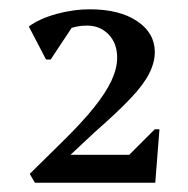

<svg xmlns="http://www.w3.org/2000/svg" viewBox="-20 -797 405 413"><path d="M55 -404 44 -423 113 -491Q156 -533 182 -565.5Q208 -598 220 -624Q232 -650 232 -673Q232 -704 213.5 -723Q195 -742 167 -742Q143 -742 122 -732.5Q101 -723 87 -706L97 -758H148L89 -669H79L42 -740Q65 -757 101.5 -767Q138 -777 173 -777Q237 -777 275 -751.5Q313 -726 313 -685Q313 -663 301 -639Q289 -615 260.5 -585Q232 -555 183 -512L106 -440L107 -464H258L313 -519H323L314 -404Z"/></svg>

Font: Platypi Light
Style: Regular
Weight: 400
Version: Version 1.200